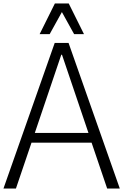

<svg xmlns="http://www.w3.org/2000/svg" viewBox="-24 -1089 712 1109"><path d="M-4 0 292 -841H372L668 0H595L505 -265H158L68 0ZM177 -321H487L334 -773H330ZM404 -892 306 -1069H373L461 -892ZM205 -892 293 -1069H361L263 -892Z"/></svg>

Font: Matangi Light
Style: Regular
Weight: 400
Version: Version 3.002